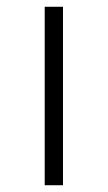

<svg xmlns="http://www.w3.org/2000/svg" viewBox="-20 -547 318 567"><path d="M112 -527H166V0H112Z"/></svg>

Font: Nebula Sans Light
Style: Regular
Weight: 300
Designer: Paul D. Hunt for Adobe (as Source Sans)
Foundry: Nebula Entertainment & Broadcasting LLC
Version: Version 1.010